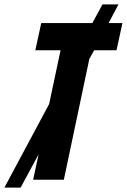

<svg xmlns="http://www.w3.org/2000/svg" viewBox="-81 -819 578 875"><path d="M348 -590 326 -550 210 0H70L95 -116L13 36H-61L143 -345L195 -590H80L107 -714H340L386 -799H459L414 -714H477L450 -590Z"/></svg>

Font: Noto Sans Display Ex Bold Cond
Style: Italic
Weight: 800
Width: 3
Italic angle: -12°
Designer: Monotype Design team
Foundry: Monotype Imaging Inc.
Version: Version 1.000